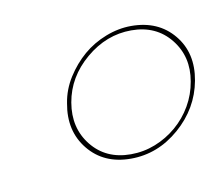

<svg xmlns="http://www.w3.org/2000/svg" viewBox="-37 -653 311 266"><g transform="rotate(-10 118.5 -520.5)"><path d="M129 -430Q91 -430 69.5 -456.5Q48 -483 55 -521Q58 -540 68.5 -556.5Q79 -573 93 -585Q107 -597 125 -604Q143 -611 161 -611Q199 -611 220.5 -585Q242 -559 235 -521Q228 -483 197.5 -456.5Q167 -430 129 -430ZM160 -605Q125 -605 96 -580.5Q67 -556 61 -521Q55 -486 75 -461Q95 -436 130 -436Q148 -436 164.5 -442.5Q181 -449 194.5 -460.5Q208 -472 217 -487.5Q226 -503 229 -521Q235 -555 215 -580Q195 -605 160 -605Z"/></g></svg>

Font: Moniqa Black Ita Display
Style: Italic
Weight: 900
Italic angle: -10°
Designer: Rajesh Rajput
Foundry: Rajesh Rajput
Version: Version 1.000